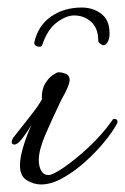

<svg xmlns="http://www.w3.org/2000/svg" viewBox="-20 -480 332 510"><path d="M89 10Q70 10 51.5 -1Q33 -12 33 -41Q33 -61 42 -91Q51 -121 64 -149Q64 -149 55.5 -135.5Q47 -122 36.5 -109Q26 -96 18 -96Q11 -96 11 -104Q11 -107 15 -114Q41 -147 61.5 -173Q82 -199 92 -217Q91 -219 91 -221Q91 -243 100 -258Q109 -273 120 -280.5Q131 -288 135 -288Q146 -288 155.5 -283.5Q165 -279 165 -268Q165 -253 143 -215Q117 -161 100 -121Q83 -81 83 -55Q83 -38 89.5 -26.5Q96 -15 109 -15Q120 -15 150 -35.5Q180 -56 215.5 -89Q251 -122 278 -160Q279 -164 284 -164Q292 -164 292 -157Q292 -153 291 -152Q280 -131 257.5 -103.5Q235 -76 206 -50Q177 -24 146.5 -7Q116 10 89 10ZM197 -460Q227 -460 249 -443.5Q271 -427 271 -391Q271 -377 266 -368.5Q261 -360 255 -360Q251 -360 246 -364Q241 -368 241 -372Q241 -405 222 -422Q203 -439 177 -439Q156 -439 131 -420.5Q106 -402 92 -360Q92 -356 85 -356Q71 -356 71 -367Q81 -412 115.5 -436Q150 -460 197 -460Z"/></svg>

Font: Allura
Style: Regular
Weight: 400
Designer: Robert E. Leuschke
Foundry: Robert E. Leuschke
Version: Version 1.110